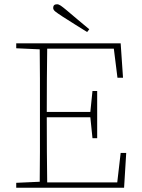

<svg xmlns="http://www.w3.org/2000/svg" viewBox="-20 -879 663 899"><path d="M398 -742 388 -729Q359 -747 329.5 -765.5Q300 -784 272 -802Q249 -817 239 -825Q229 -833 229 -842Q229 -859 247 -859Q255 -859 264.5 -852.5Q274 -846 292 -831Q317 -810 343.5 -787.5Q370 -765 398 -742ZM56 -653V-676H545L556 -515H530L513 -651H201Q200 -581 199.5 -509Q199 -437 199 -357V-355H403L413 -453H435V-232H413L403 -330H199V-327Q199 -242 199.5 -168.5Q200 -95 201 -25H529L545 -163H571L561 0H56V-23L166 -28Q167 -97 167 -167Q167 -237 167 -307V-370Q167 -441 167 -510Q167 -579 166 -648Z"/></svg>

Font: Source Serif 4 SmText ExtraLight
Style: Regular
Weight: 200
Designer: Frank Grießhammer
Foundry: Adobe
Version: Version 4.005;hotconv 1.1.0;makeotfexe 2.6.0